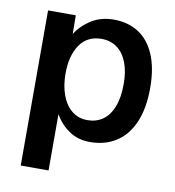

<svg xmlns="http://www.w3.org/2000/svg" viewBox="-80 -611 772 846"><g transform="rotate(10 306.5 -188.0)"><path d="M69 -529H193L194 -445.5Q218.5 -485 261.5 -512.2Q304.5 -539.5 362.5 -539.5Q425 -539.5 472 -510Q519 -480.5 545.2 -420Q571.5 -359.5 571.5 -270Q571.5 -178.5 544.2 -115.8Q517 -53 467.2 -21.5Q417.5 10 351 10Q295.5 10 255.8 -18Q216 -46 193.5 -87V165H69ZM323.5 -83Q362 -83 391.2 -103Q420.5 -123 437 -164.5Q453.5 -206 453.5 -268Q453.5 -323 438 -363.2Q422.5 -403.5 393.2 -425Q364 -446.5 323.5 -446.5Q260 -446.5 226.5 -397.8Q193 -349 193 -268Q193 -216.5 207.8 -174.5Q222.5 -132.5 252 -107.8Q281.5 -83 323.5 -83Z"/></g></svg>

Font: 1883 Sans SemiBold
Style: Regular
Weight: 600
Designer: 1883 Sans project is a fork of Public Sans.
Version: Version 1.009